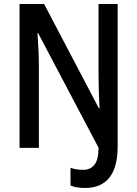

<svg xmlns="http://www.w3.org/2000/svg" viewBox="-20 -734 681 953"><path d="M402 199Q359 199 330 187V99Q344 104 359.5 106.5Q375 109 393 109Q428 109 448.5 84Q469 59 469 -1L169 -570H166Q169 -531 171 -486Q173 -441 173 -403V0H77V-714H199L471 -196H474Q472 -236 470.5 -279.5Q469 -323 469 -360V-714H564V-8Q564 96 523 147.5Q482 199 402 199Z"/></svg>

Font: Noto Sans Khmer Condensed Medium
Style: Regular
Weight: 500
Width: 3
Designer: Danh Hong and the Monotype Design Team
Foundry: Monotype Imaging Inc.
Version: Version 2.004; ttfautohint (v1.8.4.7-5d5b)